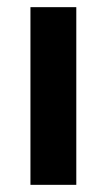

<svg xmlns="http://www.w3.org/2000/svg" viewBox="-20 -516 299 536"><path d="M65 0V-496H193V0Z"/></svg>

Font: Firefly Display
Style: Bold
Weight: 700
Designer: Colophon Foundry, Jonny Pinhorn
Foundry: Colophon Foundry
Version: Version 1.200; ttfautohint (v1.8.3)